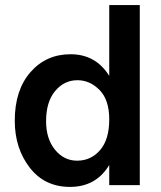

<svg xmlns="http://www.w3.org/2000/svg" viewBox="-20 -727 634 754"><path d="M161 -251Q161 -182 196 -139Q231 -96 283 -96Q337 -96 373 -137.5Q409 -179 409 -258Q409 -335 371 -373.5Q333 -412 284 -412Q232 -412 196.5 -369.5Q161 -327 161 -251ZM529 0H409V-79Q357 7 255 7Q155 7 96.5 -69Q38 -145 38 -253Q38 -373 99.5 -443.5Q161 -514 257 -514Q356 -514 409 -429V-707H529Z"/></svg>

Font: Hind Siliguri SemiBold
Style: Regular
Weight: 600
Designer: Jyotish Sonowal
Foundry: Indian Type Foundry
Version: Version 1.001;PS 1.0;hotconv 1.0.86;makeotf.lib2.5.63406; tt